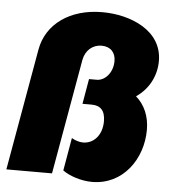

<svg xmlns="http://www.w3.org/2000/svg" viewBox="-53 -768 744 838"><g transform="rotate(5 319.0 -349.0)"><path d="M381 22C517 22 600 -98 600 -225C600 -284 579 -333 540 -367C596 -405 626 -465 626 -529C626 -662 487 -720 362 -720C221 -720 118 -647 98 -533L4 0H204L293 -505C301 -548 333 -574 371 -574C411 -574 433 -549 433 -512C433 -461 399 -424 363 -424H329L310 -314H350C388 -314 410 -294 410 -246C410 -186 374 -146 327 -146C309 -146 291 -153 277 -161L252 -17C282 5 334 22 381 22Z"/></g></svg>

Font: Fixel Display Black
Style: Italic
Weight: 900
Italic angle: -10°
Designer: AlfaBravo + MacPaw
Foundry: Kyrylo Tkachov, Marchela Mozhyna, Serhii Makarenko, Maria Weinstein, Zakhar Kryvoshyya
Version: Version 1.210;Glyphs 3.2 (3217)